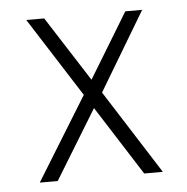

<svg xmlns="http://www.w3.org/2000/svg" viewBox="-41 -493 519 533"><g transform="rotate(-5 219.0 -226.5)"><path d="M49 0 192 -232 51 -453H101L217 -272L327 -453H374L243 -234L392 0H340L217 -193L99 0Z"/></g></svg>

Font: Inconsolata SemiCondensed Light
Style: Regular
Weight: 300
Width: 4
Monospace: yes
Designer: Raph Levien, Cyreal, Brenton Simpson
Foundry: Raph Levien, Cyreal, Google
Version: Version 3.100; ttfautohint (v1.8.4.7-5d5b)